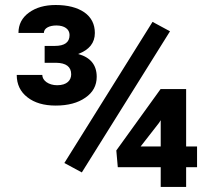

<svg xmlns="http://www.w3.org/2000/svg" viewBox="-20 -736 848 756"><path d="M155.8 -488.8H200.7C240.2 -488.3 260.3 -473.1 260.3 -443.4C260.3 -420.4 244.1 -400.4 205.1 -400.4C171.4 -400.4 146.5 -418.9 146.5 -440.9H45.9C45.9 -403.8 60.1 -374.5 87.9 -353C115.7 -331.1 152.8 -320.3 199.2 -320.3C247.6 -320.3 286.6 -330.6 316.4 -351.6C346.2 -372.1 360.8 -399.4 360.8 -433.6C360.8 -480 336.4 -510.3 287.6 -523.4C331.5 -539.6 353.5 -567.4 353.5 -606C353.5 -640.6 339.8 -668 312 -687.5C284.2 -706.5 246.6 -716.3 199.2 -716.3C156.7 -716.3 121.6 -706.5 94.2 -686.5C66.4 -666.5 52.7 -639.6 52.7 -606.4H152.8C152.8 -625.5 174.8 -635.7 202.1 -635.7C233.9 -635.7 253.9 -621.1 253.9 -598.1C253.9 -569.3 234.4 -555.2 195.8 -555.2H155.8ZM649.4 -612.8 580.6 -649.9 233.4 -94.2 302.2 -57.1ZM712.9 -385.3H612.3L438 -143.6L443.8 -77.6H612.8V0H712.9V-77.6H755.9V-159.2H712.9ZM606 -252 612.8 -262.7V-159.2H533.7Z"/></svg>

Font: Roboto
Style: Bold
Weight: 700
Designer: Google
Version: Version 2.137; 2017